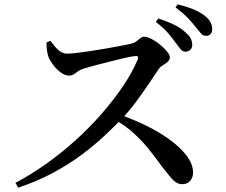

<svg xmlns="http://www.w3.org/2000/svg" viewBox="-20 -848 1040 884"><path d="M833 -610Q821 -610 811 -622Q801 -634 788 -652Q773 -673 752.5 -697Q732 -721 697 -747L709 -763Q749 -750 781 -734.5Q813 -719 834 -699Q852 -684 858.5 -670Q865 -656 865 -641Q865 -627 856 -618.5Q847 -610 833 -610ZM51 -6Q121 -43 191 -92.5Q261 -142 326 -200.5Q391 -259 446.5 -322.5Q502 -386 545.5 -450Q589 -514 614 -574Q621 -592 603 -590Q583 -588 551 -580.5Q519 -573 483.5 -564Q448 -555 416 -546.5Q384 -538 365 -532Q349 -527 339 -519.5Q329 -512 320 -506Q311 -500 297 -500Q279 -500 259.5 -514.5Q240 -529 225 -549Q210 -569 204 -584Q199 -597 196.5 -614.5Q194 -632 194 -652L212 -660Q222 -647 233.5 -633Q245 -619 259 -610Q273 -601 289 -601Q308 -601 339 -605Q370 -609 406.5 -614.5Q443 -620 479 -626.5Q515 -633 544 -638.5Q573 -644 588 -648Q600 -651 609 -658.5Q618 -666 626.5 -672.5Q635 -679 644 -679Q658 -679 678 -668.5Q698 -658 717 -642.5Q736 -627 749 -611Q762 -595 762 -584Q762 -572 751.5 -563Q741 -554 728.5 -546.5Q716 -539 710 -529Q692 -502 666 -463.5Q640 -425 608.5 -382Q577 -339 540 -300Q505 -264 459 -221Q413 -178 354.5 -134.5Q296 -91 223.5 -52Q151 -13 64 16ZM819 0Q802 0 788 -10Q774 -20 759 -39.5Q744 -59 722 -86Q692 -128 661.5 -165.5Q631 -203 592 -238Q553 -273 497 -304L515 -326Q581 -304 644 -274Q707 -244 758 -207.5Q809 -171 839 -131.5Q869 -92 869 -52Q869 -33 856.5 -16.5Q844 0 819 0ZM928 -683Q914 -683 904 -695.5Q894 -708 878 -727Q864 -745 844.5 -765.5Q825 -786 788 -814L798 -828Q839 -818 870.5 -805Q902 -792 922 -776Q941 -761 949 -746Q957 -731 957 -714Q957 -699 949 -691Q941 -683 928 -683Z"/></svg>

Font: Noto Serif KR SemiBold
Style: Regular
Weight: 600
Designer: Ryoko NISHIZUKA 西塚涼子 (kana & ideographs); Frank Grießhammer (Latin, Greek & Cyrillic); Wenlong ZHANG 张文龙 (bopomofo); San
Foundry: Adobe
Version: Version 2.003-H1;hotconv 1.1.1;makeotfexe 2.6.0